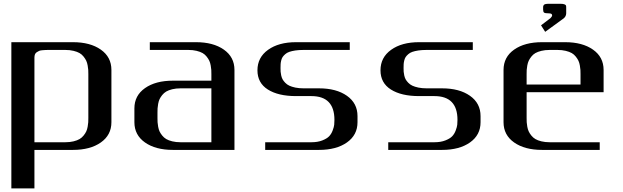

<svg xmlns="http://www.w3.org/2000/svg" viewBox="-20 -812 3373 1040"><path d="M166.5 -41.5H333.5Q358.4 -41.5 378.4 -46.4Q398.4 -51.3 411.1 -58.8Q423.8 -66.4 433.1 -78.1Q442.4 -89.8 447.3 -100.3Q452.1 -110.8 454.8 -125.5Q457.5 -140.1 458 -149.9Q458.5 -159.7 458.5 -172.9V-410.6Q458.5 -423.8 458 -433.3Q457.5 -442.9 454.8 -457.5Q452.1 -472.2 447.3 -482.7Q442.4 -493.2 433.1 -505.1Q423.8 -517.1 411.1 -524.4Q398.4 -531.7 378.4 -536.6Q358.4 -541.5 333.5 -541.5H250Q235.8 -541.5 228.8 -541.3Q221.7 -541 210 -540Q198.2 -539.1 192.1 -536.4Q186 -533.7 179.2 -529.3Q172.4 -524.9 169.4 -517.6Q166.5 -510.3 166.5 -500ZM41.5 -583.5H375Q468.8 -583.5 526.1 -543.2Q583.5 -502.9 583.5 -433.1V-149.9Q583.5 -80.6 526.1 -40.3Q468.8 0 375 0H166.5V208.5H41.5Z M791.5 -541.5V-583.5H1041.5Q1135.3 -583.5 1192.6 -543.2Q1250 -502.9 1250 -433.1V0H916.5Q822.8 0 765.4 -40.3Q708 -80.6 708 -149.9V-225.1Q708 -294.4 765.4 -334.7Q822.8 -375 916.5 -375H1125V-410.6Q1125 -423.8 1124.5 -433.3Q1124 -442.9 1121.3 -457.5Q1118.7 -472.2 1113.8 -482.7Q1108.9 -493.2 1099.6 -505.1Q1090.3 -517.1 1077.6 -524.4Q1064.9 -531.7 1044.9 -536.6Q1024.9 -541.5 1000 -541.5ZM1125 -41.5V-333.5H958Q933.1 -333.5 913.1 -328.6Q893.1 -323.7 880.4 -316.2Q867.7 -308.6 858.4 -296.9Q849.1 -285.2 844.2 -274.7Q839.4 -264.2 836.7 -249.5Q834 -234.9 833.5 -225.1Q833 -215.3 833 -202.1V-172.9Q833 -159.7 833.5 -149.9Q834 -140.1 836.7 -125.5Q839.4 -110.8 844.2 -100.3Q849.1 -89.8 858.4 -78.1Q867.7 -66.4 880.4 -58.8Q893.1 -51.3 913.1 -46.4Q933.1 -41.5 958 -41.5Z M1583 -291.5Q1487.3 -291.5 1430.9 -327.1Q1374.5 -362.8 1374.5 -431.2Q1374.5 -501 1432.1 -542.2Q1489.7 -583.5 1583 -583.5H1874.5V-541.5H1624.5Q1599.1 -541.5 1579.6 -538.6Q1560.1 -535.6 1546.9 -531Q1533.7 -526.4 1524.7 -518.3Q1515.6 -510.3 1510.7 -502.9Q1505.9 -495.6 1503.2 -484.4Q1500.5 -473.1 1500 -464.8Q1499.5 -456.5 1499.5 -443.8Q1499.5 -432.1 1500 -423.8Q1500.5 -415.5 1503.2 -403.3Q1505.9 -391.1 1510.7 -382.3Q1515.6 -373.5 1524.9 -363.8Q1534.2 -354 1547.1 -347.9Q1560.1 -341.8 1579.8 -337.6Q1599.6 -333.5 1624.5 -333.5H1708Q1801.8 -333.5 1859.1 -293.2Q1916.5 -252.9 1916.5 -183.1V-149.9Q1916.5 -80.6 1859.1 -40.3Q1801.8 0 1708 0H1416.5V-41.5H1666.5Q1700.7 -41.5 1725.6 -51.3Q1750.5 -61 1762.7 -73.7Q1774.9 -86.4 1782 -105.5Q1789.1 -124.5 1790.3 -136.5Q1791.5 -148.4 1791.5 -162.6Q1791.5 -291.5 1666.5 -291.5Z M2249.5 -291.5Q2153.8 -291.5 2097.4 -327.1Q2041 -362.8 2041 -431.2Q2041 -501 2098.6 -542.2Q2156.2 -583.5 2249.5 -583.5H2541V-541.5H2291Q2265.6 -541.5 2246.1 -538.6Q2226.6 -535.6 2213.4 -531Q2200.2 -526.4 2191.2 -518.3Q2182.1 -510.3 2177.2 -502.9Q2172.4 -495.6 2169.7 -484.4Q2167 -473.1 2166.5 -464.8Q2166 -456.5 2166 -443.8Q2166 -432.1 2166.5 -423.8Q2167 -415.5 2169.7 -403.3Q2172.4 -391.1 2177.2 -382.3Q2182.1 -373.5 2191.4 -363.8Q2200.7 -354 2213.6 -347.9Q2226.6 -341.8 2246.3 -337.6Q2266.1 -333.5 2291 -333.5H2374.5Q2468.3 -333.5 2525.6 -293.2Q2583 -252.9 2583 -183.1V-149.9Q2583 -80.6 2525.6 -40.3Q2468.3 0 2374.5 0H2083V-41.5H2333Q2367.2 -41.5 2392.1 -51.3Q2417 -61 2429.2 -73.7Q2441.4 -86.4 2448.5 -105.5Q2455.6 -124.5 2456.8 -136.5Q2458 -148.4 2458 -162.6Q2458 -291.5 2333 -291.5Z M3046.9 -771V-739.7Q3046.4 -723.1 3033.2 -712.4L2933.1 -639.6L2910.6 -674.8L2961.9 -713.9Q2970.7 -722.7 2970.7 -729Q2970.7 -739.7 2953.1 -739.7Q2932.1 -739.7 2927 -743.9Q2921.9 -748 2921.9 -760.3V-771Q2921.9 -776.4 2922.4 -778.8Q2922.9 -781.2 2925.5 -784.9Q2928.2 -788.6 2935.1 -790Q2941.9 -791.5 2953.1 -791.5H3015.6Q3030.3 -791.5 3037.4 -788.6Q3044.4 -785.6 3045.7 -782.2Q3046.9 -778.8 3046.9 -771ZM3249.5 -312.5H2832.5V-172.9Q2832.5 -159.7 2833 -149.9Q2833.5 -140.1 2836.2 -125.5Q2838.9 -110.8 2843.8 -100.3Q2848.6 -89.8 2857.9 -78.1Q2867.2 -66.4 2879.9 -58.8Q2892.6 -51.3 2912.6 -46.4Q2932.6 -41.5 2957.5 -41.5H3228.5V0H2916Q2822.3 0 2764.9 -40.3Q2707.5 -80.6 2707.5 -149.9V-433.1Q2707.5 -502.9 2764.9 -543.2Q2822.3 -583.5 2916 -583.5H3041Q3134.8 -583.5 3192.1 -543.2Q3249.5 -502.9 3249.5 -433.1ZM2832.5 -354H3124.5V-410.6Q3124.5 -423.8 3124 -433.3Q3123.5 -442.9 3120.8 -457.5Q3118.2 -472.2 3113.3 -482.7Q3108.4 -493.2 3099.1 -505.1Q3089.8 -517.1 3077.1 -524.4Q3064.5 -531.7 3044.4 -536.6Q3024.4 -541.5 2999.5 -541.5H2957.5Q2932.6 -541.5 2912.6 -536.6Q2892.6 -531.7 2879.9 -524.4Q2867.2 -517.1 2857.9 -505.1Q2848.6 -493.2 2843.8 -482.7Q2838.9 -472.2 2836.2 -457.5Q2833.5 -442.9 2833 -433.3Q2832.5 -423.8 2832.5 -410.6Z"/></svg>

Font: Gputeks
Style: Bold
Weight: 600
Width: 8
Version: Version 0.9